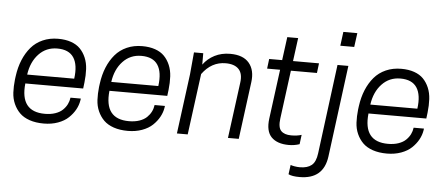

<svg xmlns="http://www.w3.org/2000/svg" viewBox="-58 -885 2879 1237"><g transform="rotate(5 1381.5 -267.0)"><path d="M477.1 -235.8H103Q83.5 -51.8 245.1 -51.8Q283.2 -51.8 312.7 -62Q342.3 -72.3 360.1 -89.6Q377.9 -106.9 387.9 -127Q397.9 -147 400.9 -169.9H467.8L465.8 -157.2Q460.9 -127 445.1 -98.1Q429.2 -69.3 402.8 -44.2Q376.5 -19 335 -3.9Q293.5 11.2 243.2 11.2Q191.4 11.2 151.6 -2.4Q111.8 -16.1 87.4 -40.3Q63 -64.5 48.1 -97.9Q33.2 -131.3 31.2 -170.9Q29.3 -210.4 34.2 -254.9L37.1 -276.9Q44.9 -335 64.5 -382.3Q84 -429.7 114.5 -465.6Q145 -501.5 189.7 -521.2Q234.4 -541 289.1 -541Q336.4 -541 372.8 -528.3Q409.2 -515.6 432.1 -491.9Q455.1 -468.3 469 -435.3Q482.9 -402.3 485.1 -362.1Q487.3 -321.8 481.9 -274.9ZM289.1 -478Q217.3 -478 169.4 -427.2Q121.6 -376.5 109.9 -293.9H414.1Q426.3 -383.3 395.3 -430.7Q364.3 -478 289.1 -478Z M1021 -235.8H647Q627.4 -51.8 789.1 -51.8Q827.1 -51.8 856.7 -62Q886.2 -72.3 904.1 -89.6Q921.9 -106.9 931.9 -127Q941.9 -147 944.8 -169.9H1011.7L1009.8 -157.2Q1004.9 -127 989 -98.1Q973.1 -69.3 946.8 -44.2Q920.4 -19 878.9 -3.9Q837.4 11.2 787.1 11.2Q735.4 11.2 695.6 -2.4Q655.8 -16.1 631.3 -40.3Q606.9 -64.5 592 -97.9Q577.1 -131.3 575.2 -170.9Q573.2 -210.4 578.1 -254.9L581.1 -276.9Q588.9 -335 608.4 -382.3Q627.9 -429.7 658.4 -465.6Q689 -501.5 733.6 -521.2Q778.3 -541 833 -541Q880.4 -541 916.7 -528.3Q953.1 -515.6 976.1 -491.9Q999 -468.3 1012.9 -435.3Q1026.9 -402.3 1029.1 -362.1Q1031.2 -321.8 1025.9 -274.9ZM833 -478Q761.2 -478 713.4 -427.2Q665.5 -376.5 653.8 -293.9H958Q970.2 -383.3 939.2 -430.7Q908.2 -478 833 -478Z M1503.9 0H1434.1L1481.9 -360.8Q1490.2 -419.4 1462.9 -448.7Q1435.5 -478 1377.9 -478Q1286.6 -478 1226.1 -395L1173.8 0H1104L1154.8 -386.2L1168 -529.8H1228V-456.1Q1256.8 -495.6 1301.3 -518.3Q1345.7 -541 1401.9 -541Q1485.8 -541 1524.4 -494.9Q1563 -448.7 1552.7 -371.1Z M1808.6 -529.8H1976.6L1968.8 -466.8H1800.3L1759.3 -154.8Q1751.5 -96.2 1772.7 -74Q1793.9 -51.8 1838.4 -51.8Q1877.4 -51.8 1905.3 -61L1897.5 0Q1863.8 11.2 1828.6 11.2Q1752.9 11.2 1715.3 -27.3Q1677.7 -65.9 1688.5 -147.9L1730.5 -466.8H1646.5L1654.3 -529.8H1738.3L1758.3 -680.2H1828.6Z M2021.5 48.8 2096.2 -529.8H2166.5L2089.4 63Q2069.8 210.9 1915.5 210.9Q1866.7 210.9 1843.3 199.2L1851.6 138.2Q1858.9 141.6 1877.2 144.8Q1895.5 147.9 1911.6 147.9Q1960.4 147.9 1987.5 126Q2014.6 104 2021.5 48.8ZM2205.6 -745.1 2193.4 -654.8H2103.5L2115.2 -745.1Z M2696.3 -235.8H2322.3Q2302.7 -51.8 2464.4 -51.8Q2502.4 -51.8 2532 -62Q2561.5 -72.3 2579.3 -89.6Q2597.2 -106.9 2607.2 -127Q2617.2 -147 2620.1 -169.9H2687L2685.1 -157.2Q2680.2 -127 2664.3 -98.1Q2648.4 -69.3 2622.1 -44.2Q2595.7 -19 2554.2 -3.9Q2512.7 11.2 2462.4 11.2Q2410.6 11.2 2370.8 -2.4Q2331.1 -16.1 2306.6 -40.3Q2282.2 -64.5 2267.3 -97.9Q2252.4 -131.3 2250.5 -170.9Q2248.5 -210.4 2253.4 -254.9L2256.3 -276.9Q2264.2 -335 2283.7 -382.3Q2303.2 -429.7 2333.7 -465.6Q2364.3 -501.5 2408.9 -521.2Q2453.6 -541 2508.3 -541Q2555.7 -541 2592 -528.3Q2628.4 -515.6 2651.4 -491.9Q2674.3 -468.3 2688.2 -435.3Q2702.1 -402.3 2704.3 -362.1Q2706.5 -321.8 2701.2 -274.9ZM2508.3 -478Q2436.5 -478 2388.7 -427.2Q2340.8 -376.5 2329.1 -293.9H2633.3Q2645.5 -383.3 2614.5 -430.7Q2583.5 -478 2508.3 -478Z"/></g></svg>

Font: Cooper Hewitt
Style: Book Italic
Weight: 706
Designer: Village Type and Design LLC
Foundry: Cooper Hewitt Smithsonian Design Museum
Version: 1.000